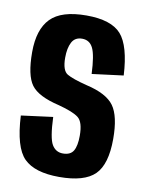

<svg xmlns="http://www.w3.org/2000/svg" viewBox="-73 -655 539 711"><g transform="rotate(10 196.5 -299.0)"><path d="M198.5 4.5Q106.5 4.5 66 -35.8Q25.5 -76 19.5 -195L138.5 -210.5Q141.5 -131.5 155.8 -107.5Q170 -83.5 197 -83.5Q225.5 -83.5 236.5 -102.2Q247.5 -121 247.5 -159Q247.5 -210.5 227 -226.5Q206.5 -242.5 151.5 -257Q72 -275.5 46 -311Q20 -346.5 20 -433.5Q20 -519 60.5 -560.5Q101 -602 195 -602Q288.5 -602 325.8 -559.8Q363 -517.5 369 -407L251 -392Q248 -462 235.2 -488.2Q222.5 -514.5 194 -514.5Q167 -514.5 155.5 -492.5Q144 -470.5 144 -434.5Q144 -386 165 -373.8Q186 -361.5 239.5 -348Q316.5 -330.5 344 -292.5Q371.5 -254.5 371.5 -168.5Q371.5 -73 332.2 -34.2Q293 4.5 198.5 4.5Z"/></g></svg>

Font: Anybody Condensed SemiBold
Style: Regular
Weight: 600
Width: 3
Designer: Tyler Finck
Foundry: Etcetera Type Company
Version: Version 1.010; ttfautohint (v1.8.3) -l 8 -r 50 -G 200 -x 14 